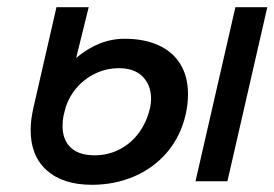

<svg xmlns="http://www.w3.org/2000/svg" viewBox="-20 -508 769 538"><path d="M65.9 -143.1Q65.9 -171.4 73.2 -204.1L138.2 -487.8H228.5L193.4 -345.7Q257.3 -399.4 329.1 -399.4Q384.3 -399.4 424.3 -381.1Q464.4 -362.8 485.6 -327.9Q506.8 -293 506.8 -244.6Q506.8 -215.3 500 -186Q485.8 -125.5 448.2 -81.3Q410.6 -37.1 356 -13.7Q301.3 9.8 237.8 9.8Q156.7 9.8 111.3 -30.5Q65.9 -70.8 65.9 -143.1ZM527.8 0 639.6 -487.8H729L617.2 0ZM399.9 -203.6Q403.3 -217.3 403.3 -231.9Q403.3 -269 380.1 -293Q356.9 -316.9 313.5 -316.9Q277.3 -316.9 246.1 -301.5Q214.8 -286.1 193.1 -260Q171.4 -233.9 162.6 -202.1L157.7 -182.1Q155.3 -169.9 155.3 -154.8Q155.3 -116.2 178.2 -94.5Q201.2 -72.8 245.1 -72.8Q283.2 -72.8 315.4 -89.6Q347.7 -106.4 369.4 -136.2Q391.1 -166 399.9 -203.6Z"/></svg>

Font: Acari Sans Medium
Style: Italic
Weight: 500
Italic angle: -13°
Designer: Alfredo Marco Pradil and Stefan Peev
Foundry: Hanken Design Co.
Version: Version 1.045